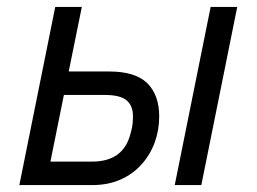

<svg xmlns="http://www.w3.org/2000/svg" viewBox="-20 -536 743 556"><path d="M36 0 140 -516H217L179 -329H296Q372 -329 406.5 -295Q441 -261 441 -199Q441 -159 428 -123.5Q415 -88 390 -60Q365 -32 329 -16Q293 0 246 0ZM126 -68H246Q293 -68 321 -89Q349 -110 359 -153Q363 -167 364 -178.5Q365 -190 365 -200Q365 -230 346.5 -245.5Q328 -261 284 -261H165ZM486 0 590 -516H667L563 0Z"/></svg>

Font: IBM Plex Sans
Style: Italic
Weight: 400
Italic angle: -11.31°
Designer: Mike Abbink, Paul van der Laan, Pieter van Rosmalen
Foundry: Bold Monday
Version: Version 3.201